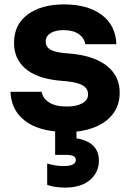

<svg xmlns="http://www.w3.org/2000/svg" viewBox="-20 -584 596 874"><path d="M275.9 270Q230.5 270 194.8 257.8V160.2Q232.9 171.9 269 171.9Q325.2 171.9 325.2 144Q325.2 121.1 283.2 121.1H231V14.2Q136.7 4.4 83.7 -42.2Q30.8 -88.9 27.8 -166H169.9Q173.8 -137.2 202.9 -118.2Q231.9 -99.1 284.2 -99.1Q327.1 -99.1 354 -113.5Q380.9 -127.9 380.9 -154.8Q380.9 -179.7 359.1 -193.8Q337.4 -208 285.2 -213.9L242.2 -217.8Q145 -228.5 94.5 -272.7Q43.9 -316.9 43.9 -388.2Q43.9 -472.7 106.4 -518.3Q168.9 -564 271 -564Q378.4 -564 442.4 -516.8Q506.3 -469.7 509.8 -382.8H368.2Q364.3 -410.6 338.9 -428.7Q313.5 -446.8 269 -446.8Q231.4 -446.8 209.7 -432.9Q188 -418.9 188 -395Q188 -372.1 207 -359.6Q226.1 -347.2 269 -342.8L312 -338.9Q413.6 -327.6 469.2 -282Q524.9 -236.3 524.9 -162.1Q524.9 -88.9 472.7 -42.2Q420.4 4.4 328.1 15.1V45.9Q377.4 53.2 403.8 78.9Q430.2 104.5 430.2 147Q430.2 200.7 389.4 235.4Q348.6 270 275.9 270Z"/></svg>

Font: Sora
Style: Bold
Weight: 700
Designer: Jonathan Barnbrook, Julián Moncada
Foundry: Barnbrook Fonts
Version: Version 2.000